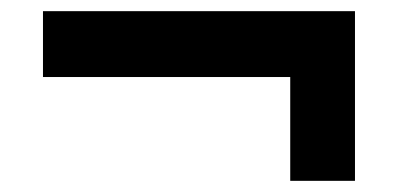

<svg xmlns="http://www.w3.org/2000/svg" viewBox="-20 -489 724 344"><path d="M500 -165V-351H57V-469H616V-165Z"/></svg>

Font: Archivo SemiExpanded
Style: Bold
Weight: 700
Width: 6
Designer: Hector Gatti
Foundry: Omnibus-Type
Version: Version 2.001